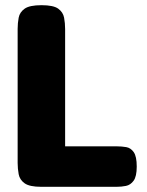

<svg xmlns="http://www.w3.org/2000/svg" viewBox="-20 -711 567 740"><path d="M139 9Q94 9 75 -4.5Q56 -18 52 -39.5Q48 -61 48 -83V-600Q48 -622 52 -643Q56 -664 75 -677.5Q94 -691 140 -691Q186 -691 204.5 -677.5Q223 -664 227 -643Q231 -622 231 -599V-147H430Q449 -147 466.5 -144Q484 -141 495.5 -124.5Q507 -108 507 -69Q507 -31 495 -14.5Q483 2 465.5 5.5Q448 9 429 9Z"/></svg>

Font: Fredoka SemiCondensed
Style: Bold
Weight: 700
Width: 4
Designer: Ben Nathan
Foundry: Milena B. Brandão, Ben Nathan
Version: Version 2.001